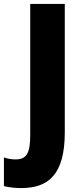

<svg xmlns="http://www.w3.org/2000/svg" viewBox="-86 -734 415 978"><path d="M22 224C160 224 244 156 244 -60V-714H68V-49C68 45 51 78 -7 78C-29 78 -49 74 -66 68V214C-41 220 -12 224 22 224Z"/></svg>

Font: Noto Sans Sinhala Condensed Black
Style: Regular
Weight: 900
Width: 3
Designer: Jelle Bosma - Monotype Design Team
Foundry: Monotype Imaging Inc.
Version: Version 2.006